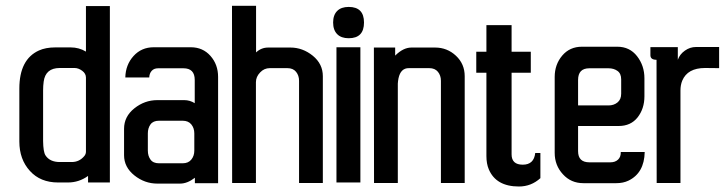

<svg xmlns="http://www.w3.org/2000/svg" viewBox="-20 -643 2545 674"><path d="M228 -476.6Q257.3 -476.6 281.7 -461.9V-621.6H365.7V-2.4H289.1V-25.4Q257.3 -2.4 218.3 -2.4H184.1Q121.6 -2.4 85 -43Q47.9 -83.5 47.9 -146.5V-332Q47.9 -434.6 116.7 -465.8Q140.6 -476.6 174.3 -476.6ZM281.7 -110.4V-370.6Q281.7 -384.8 268.6 -394.5Q255.4 -404.3 241.7 -404.3H189.9Q139.6 -404.3 133.3 -356.4Q131.3 -341.8 131.3 -325.7V-147.9Q131.8 -109.9 139.6 -97.7Q154.8 -74.2 189.9 -74.2H231.9Q258.8 -74.2 276.4 -95.7Q281.7 -102.5 281.7 -110.4Z M663.6 -362.3Q663.6 -403.3 624 -403.3H535.2Q520.5 -403.3 512.5 -394.3Q504.4 -385.3 503.9 -371.1H419.9Q420.9 -415.5 448.7 -446.3Q476.6 -477.1 519.5 -477.1H649.9Q691.9 -477.1 718.8 -446.8Q745.6 -416.5 745.6 -373V0H664.1V-19Q637.7 1.5 612.3 1.5H532.2Q487.8 1.5 451.7 -27.3Q415.5 -56.2 415.5 -98.1V-190.9Q415.5 -233.9 451.7 -262.7Q487.8 -291.5 532.2 -291.5H627Q646.5 -291.5 663.6 -280.8ZM662.1 -114.3V-174.8Q662.1 -193.4 651.6 -206.3Q641.1 -219.2 621.1 -219.2H538.1Q517.6 -219.2 508.3 -206.3Q499 -193.4 499 -174.8V-114.3Q499 -95.7 508.3 -82.8Q517.6 -69.8 538.1 -69.8H621.1Q641.1 -69.8 651.6 -82.8Q662.1 -95.7 662.1 -114.3Z M1113.3 -0.5H1029.8V-359.4Q1029.8 -377.9 1019.3 -390.9Q1008.8 -403.8 988.8 -403.8H927.2Q907.2 -403.8 893.1 -388.7Q878.4 -373.5 878.4 -354.5V-0.5H794.9L794.4 -622.6H878.9V-459Q897 -476.1 921.4 -476.1H999.5Q1042.5 -476.1 1078.1 -447.3Q1113.3 -418.5 1113.3 -375.5Z M1204.1 -618.7Q1257.8 -618.7 1257.8 -564Q1257.8 -508.8 1204.1 -508.8Q1177.7 -508.8 1163.6 -523.2Q1149.4 -537.6 1149.4 -564Q1149.4 -590.3 1163.6 -604.5Q1177.7 -618.7 1204.1 -618.7ZM1245.1 -2.4H1161.1V-477.1H1245.1Z M1367.2 -447.8Q1395.5 -476.1 1424.3 -476.1H1507.3Q1549.8 -476.1 1580.6 -447.3Q1611.3 -418.5 1611.3 -375.5V-0.5H1527.8V-359.4Q1527.8 -377.9 1517.3 -390.9Q1506.8 -403.8 1486.8 -403.8H1415.5Q1386.7 -404.3 1378.9 -368.2Q1377 -358.4 1376.5 -349.6V-0.5H1293L1292.5 -476.1H1367.2Z M1775.9 -101.1Q1775.9 -64.9 1815.2 -64.9Q1854.5 -64.9 1858.9 -106H1877V-17.6Q1844.7 11.7 1801.8 11.7Q1721.2 11.7 1695.8 -48.8Q1687.5 -68.4 1687.5 -95.2V-387.7H1651.9V-461.4H1687.5V-554.7H1775.9V-461.4H1843.3V-387.7H1775.9Z M2243.2 -109.4Q2241.7 -35.6 2186 -8.8Q2167.5 0 2143.6 0H2027.8Q1984.4 0 1956.1 -31.2Q1927.2 -62.5 1927.2 -106.4V-373Q1927.2 -416.5 1953.6 -447.8Q1980 -479 2022.9 -479H2147Q2190.4 -479 2216.3 -445.8Q2242.2 -412.6 2242.2 -368.2V-304.7Q2242.2 -261.7 2218.3 -231Q2194.3 -200.7 2151.9 -200.7H2009.3V-112.3Q2009.3 -73.2 2048.8 -73.2H2123Q2139.6 -73.2 2149.7 -82.8Q2159.7 -92.3 2159.2 -109.4ZM2048.8 -403.3Q2009.3 -403.3 2009.3 -362.3V-272.9H2116.2Q2134.8 -272.9 2147.7 -283.4Q2160.6 -293.9 2160.6 -314V-364.3Q2160.6 -384.8 2147.7 -394Q2134.8 -403.3 2116.2 -403.3Z M2504.4 -403.8 2455.1 -404.3Q2393.6 -404.3 2375 -359.9Q2368.7 -344.7 2368.7 -325.2V-0.5H2285.2L2284.7 -433.1Q2263.2 -433.1 2263.2 -449.2V-477.5H2359.4V-433.1Q2366.2 -452.6 2384.3 -465.3Q2402.3 -478 2422.9 -478H2504.4Z"/></svg>

Font: Uroob
Style: Regular
Weight: 400
Designer: Hussain K H
Foundry: Swanthanthra Malayalam Computing(http://smc.org.in)
Version: Version 2.0.0+20200101